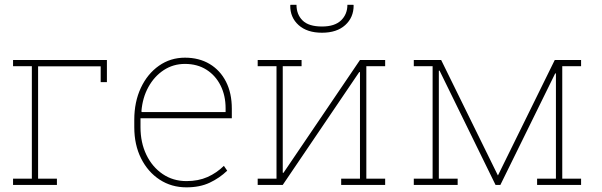

<svg xmlns="http://www.w3.org/2000/svg" viewBox="-20 -782 2545 812"><path d="M35.2 0V-26.4H114.7V-502H35.2V-528.3H432.1V-434.6H405.8V-501.5H141.1V-26.4H220.7V0Z M768.6 10.3Q705.1 10.3 655.3 -22.2Q605.5 -54.7 576.7 -112.1Q547.9 -169.4 547.9 -244.1V-275.4Q547.9 -351.1 575.7 -410.4Q603.5 -469.7 652.1 -503.9Q700.7 -538.1 762.2 -538.1Q821.8 -538.1 866.5 -511.5Q911.1 -484.9 935.8 -436.5Q960.4 -388.2 960.4 -322.3V-281.7H574.2V-244.1Q574.2 -178.7 599.1 -127.2Q624 -75.7 668 -45.9Q711.9 -16.1 768.6 -16.1Q818.8 -16.1 857.7 -33.4Q896.5 -50.8 926.8 -80.6L940.9 -60.1Q908.2 -28.8 866.7 -9.3Q825.2 10.3 768.6 10.3ZM579.6 -308.1H934.1V-324.2Q934.1 -377.9 912.8 -420.4Q891.6 -462.9 853 -487.3Q814.5 -511.7 762.2 -511.7Q712.4 -511.7 672.4 -485.4Q632.3 -459 607.4 -413.6Q582.5 -368.2 578.1 -311Z M1069.8 0V-26.4H1149.4V-502H1069.8V-528.3H1175.8H1255.4V-502H1175.8V-51.8L1178.7 -50.8L1502.4 -528.3H1529.3H1608.9V-502H1529.3V-26.4H1608.9V0H1422.9V-26.4H1502.4V-476.6L1499.5 -477.5L1175.8 0ZM1341.8 -643.6Q1278.8 -643.6 1242.9 -675.8Q1207 -708 1207.5 -758.8L1208.5 -761.7H1233.9Q1233.9 -720.7 1259.8 -695.3Q1285.6 -669.9 1341.8 -669.9Q1395.5 -669.9 1422.4 -695.8Q1449.2 -721.7 1449.2 -761.7H1474.6L1475.6 -758.8Q1475.6 -708 1439.9 -675.8Q1404.3 -643.6 1341.8 -643.6Z M1730 0V-26.4H1809.6V-502H1730V-528.3H1809.6H1845.7L2084 -43.5L2085.9 -40L2326.2 -528.3H2357.9H2437.5V-502H2357.9V-26.4H2437.5V0H2251.5V-26.4H2331.1V-471.2L2328.1 -471.7L2096.2 0H2075.7L1838.9 -483.4L1835.9 -482.9V-26.4H1915.5V0Z"/></svg>

Font: Roboto Slab LO Thin
Style: Regular
Weight: 250
Designer: Google
Version: Version 2.00;September 28, 2018;FontCreator 11.5.0.2427 64-b